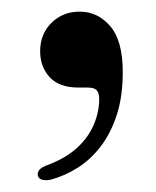

<svg xmlns="http://www.w3.org/2000/svg" viewBox="-20 -150 268 330"><path d="M114.5 0.5Q82 0.5 65.5 -17.2Q49 -35 49 -62Q49 -91.5 68.5 -110.8Q88 -130 117 -130Q148 -130 169.5 -105Q191 -80 191 -26Q191 15.5 180.8 47.2Q170.5 79 153 101.8Q135.5 124.5 113.2 138.5Q91 152.5 66.5 159Q56.5 160.5 51.2 158.5Q46 156.5 45 151.5Q44 146 48 141.5Q52 137 63.5 133Q93.5 121.5 112.8 103.8Q132 86 141.2 64.2Q150.5 42.5 150.5 20Q150.5 10.5 146.5 5.5Q142.5 0.5 131 0.5Z"/></svg>

Font: Fraunces 60pt
Style: Regular
Weight: 400
Version: Version 1.000;[b76b70a41]